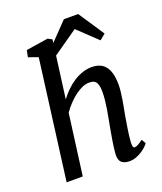

<svg xmlns="http://www.w3.org/2000/svg" viewBox="-159 -980 924 1093"><g transform="rotate(-20 303.0 -434.0)"><path d="M151.4 -723.6 93.3 -744.6 101.6 -785.2 234.4 -805.7 259.8 -792.5 213.9 -445.3Q232.9 -470.7 255.6 -493.2Q278.3 -515.6 304 -532.2Q329.6 -548.8 357.4 -558.3Q385.3 -567.9 414.1 -567.9Q439.5 -567.9 460 -560.3Q480.5 -552.7 495.1 -535.4Q509.8 -518.1 517.6 -490Q525.4 -461.9 525.4 -420.4Q525.4 -402.3 522.9 -380.6Q520.5 -358.9 516.8 -335.9Q513.2 -313 508.8 -290Q504.4 -267.1 500.5 -246.6Q494.1 -209 487.8 -168.9Q481.4 -128.9 478.5 -91.3Q477.5 -73.7 480 -64.2Q482.4 -54.7 489.3 -54.7Q497.1 -54.7 508.3 -60.1Q519.5 -65.4 541 -81.5L556.2 -55.7Q553.2 -50.8 542.5 -39.8Q531.7 -28.8 515.6 -17.8Q499.5 -6.8 478.8 1.5Q458 9.8 435.5 9.8Q404.8 9.8 388.2 -4.9Q371.6 -19.5 373.5 -55.2Q374.5 -71.8 377 -91.6Q379.4 -111.3 382.8 -132.1Q386.2 -152.8 390.1 -174.3Q394 -195.8 397.5 -216.3Q401.4 -237.8 406.2 -262.9Q411.1 -288.1 415.3 -314Q419.4 -339.8 422.1 -365.7Q424.8 -391.6 424.8 -414.6Q424.8 -440.9 420.4 -455.8Q416 -470.7 408.4 -478.3Q400.9 -485.8 390.9 -487.8Q380.9 -489.7 369.6 -489.7Q350.6 -489.7 329.1 -480.5Q307.6 -471.2 285.9 -455.1Q264.2 -439 242.9 -416.7Q221.7 -394.5 203.6 -368.7L154.8 0H57.1ZM209.5 -722.2 359.9 -877.9H446.3L549.8 -722.2L515.1 -693.4L398.4 -804.2L240.2 -693.8Z"/></g></svg>

Font: Merriweather
Style: Italic
Weight: 400
Italic angle: -7°
Designer: Eben Sorkin ( eben@eyebytes.com )
Foundry: Eben Sorkin ( eben@eyebytes.com )
Version: Version 1.005; ttfautohint (v0.97) -l 13 -r 13 -G 200 -x 24 